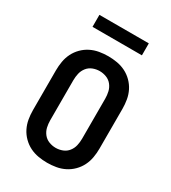

<svg xmlns="http://www.w3.org/2000/svg" viewBox="-208 -965 966 1084"><g transform="rotate(30 275.0 -423.5)"><path d="M275 12Q246 12 217 7Q188 2 162 -11Q136 -24 115 -45Q94 -66 81 -92Q68 -118 63 -147Q58 -176 58 -205V-465Q58 -494 63 -523Q68 -552 81 -578Q94 -604 115 -625Q136 -646 162 -659Q188 -672 217 -677Q246 -682 275 -682Q304 -682 333 -677Q362 -672 388 -659Q414 -646 435 -625Q456 -604 469 -578Q482 -552 487 -523Q492 -494 492 -465V-205Q492 -176 487 -147Q482 -118 469 -92Q456 -66 435 -45Q414 -24 388 -11Q362 2 333 7Q304 12 275 12ZM275 -85Q298 -85 319.5 -93.5Q341 -102 355 -120Q369 -138 374 -160Q379 -182 379 -205V-465Q379 -488 374 -510Q369 -532 355 -550Q341 -568 319.5 -576.5Q298 -585 275 -585Q252 -585 230.5 -576.5Q209 -568 195 -550Q181 -532 176 -510Q171 -488 171 -465V-205Q171 -182 176 -160Q181 -138 195 -120Q209 -102 230.5 -93.5Q252 -85 275 -85ZM436 -781H114V-859H436Z"/></g></svg>

Font: Lode
Style: Bold
Weight: 700
Monospace: yes
Designer: Belleve Invis
Foundry: Belleve Invis
Version: Version 29.2.0; ttfautohint (v1.8.3)